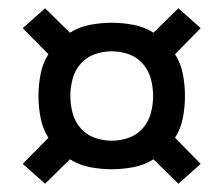

<svg xmlns="http://www.w3.org/2000/svg" viewBox="-20 -572 540 464"><path d="M89 -128 35 -176 97 -239Q83 -261 78 -287.5Q73 -314 73 -340Q73 -366 78 -392.5Q83 -419 97 -441L35 -504L89 -552L149 -493Q171 -507 197.5 -512Q224 -517 250 -517Q276 -517 302.5 -512Q329 -507 351 -493L411 -552L465 -504L403 -441Q417 -419 422 -392.5Q427 -366 427 -340Q427 -314 422 -287.5Q417 -261 403 -239L465 -176L411 -128L351 -187Q329 -173 302.5 -168Q276 -163 250 -163Q224 -163 197.5 -168Q171 -173 149 -187ZM250 -232Q271 -232 291 -239Q311 -246 325 -262Q339 -278 344.5 -298.5Q350 -319 350 -340Q350 -361 344.5 -381.5Q339 -402 325 -418Q311 -434 291 -441Q271 -448 250 -448Q229 -448 209 -441Q189 -434 175 -418Q161 -402 155.5 -381.5Q150 -361 150 -340Q150 -319 155.5 -298.5Q161 -278 175 -262Q189 -246 209 -239Q229 -232 250 -232Z"/></svg>

Font: Iosevka Fixed Medium
Style: Regular
Weight: 500
Monospace: yes
Designer: Belleve Invis
Foundry: Belleve Invis
Version: Version 32.3.0